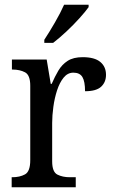

<svg xmlns="http://www.w3.org/2000/svg" viewBox="-20 -786 479 806"><path d="M29 0V-42H32Q63 -42 85 -54Q107 -66 107 -114V-426Q107 -471 85 -482.5Q63 -494 33 -494H30V-536H176L193 -434H197Q210 -464 225 -489.5Q240 -515 264 -530.5Q288 -546 327 -546Q377 -546 401 -526Q425 -506 425 -472Q425 -441 404.5 -422Q384 -403 337 -403Q337 -444 326 -462.5Q315 -481 288 -481Q264 -481 247 -460Q230 -439 219.5 -406.5Q209 -374 204 -337.5Q199 -301 199 -270V-109Q199 -64 221 -53Q243 -42 273 -42H298V0ZM166 -619Q187 -651 210.5 -691.5Q234 -732 249 -766H352V-756Q340 -739 314.5 -710.5Q289 -682 258.5 -653.5Q228 -625 203 -606H166Z"/></svg>

Font: Noto Serif Sinhala SemiCondensed
Style: Regular
Weight: 400
Width: 4
Designer: Jelle Bosma - Monotype Design Team
Foundry: Monotype Imaging Inc.
Version: Version 2.007; ttfautohint (v1.8.4.7-5d5b)